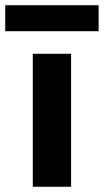

<svg xmlns="http://www.w3.org/2000/svg" viewBox="-60 -712 396 732"><path d="M65 0V-507H211V0ZM316 -593H-40V-692H316Z"/></svg>

Font: Hind Bold
Style: Regular
Weight: 700
Designer: Manushi Parikh, Satya Rajpurohit
Foundry: Indian Type Foundry
Version: Version 1.201;PS 1.0;hotconv 1.0.78;makeotf.lib2.5.61930; tt